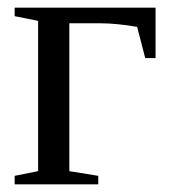

<svg xmlns="http://www.w3.org/2000/svg" viewBox="-20 -479 450 499"><path d="M384.3 -328.1H357.4L336.4 -409.2Q282.2 -418.5 239.3 -418.5H160.2V-34.2L235.4 -22V0H18.1V-22L79.1 -34.2V-424.8L18.1 -437V-459H384.3Z"/></svg>

Font: Times New Roman
Style: Regular
Weight: 400
Designer: Steve Matteson
Foundry: Ascender Corporation
Version: Version 2.00.3